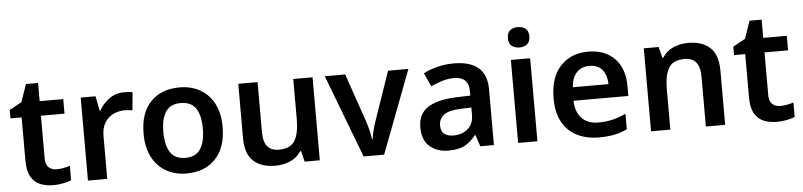

<svg xmlns="http://www.w3.org/2000/svg" viewBox="-45 -995 5221 1249"><g transform="rotate(-5 2565.5 -370.5)"><path d="M291 -91Q314 -91 336.5 -95.5Q359 -100 378 -106V-12Q358 -3 326 3.5Q294 10 259 10Q213 10 175 -5.5Q137 -21 115 -59Q93 -97 93 -165V-447H20V-502L100 -546L140 -661H219V-542H373V-447H219V-166Q219 -128 239 -109.5Q259 -91 291 -91Z M771 -552Q784 -552 799.5 -551Q815 -550 826 -547L815 -430Q805 -432 791 -433.5Q777 -435 766 -435Q726 -435 691 -418.5Q656 -402 634.5 -367.5Q613 -333 613 -281V0H487V-542H584L602 -448H608Q632 -491 674 -521.5Q716 -552 771 -552Z M1390 -272Q1390 -137 1320 -63.5Q1250 10 1130 10Q1056 10 998 -23Q940 -56 907 -119Q874 -182 874 -272Q874 -407 943.5 -479.5Q1013 -552 1133 -552Q1208 -552 1266 -519.5Q1324 -487 1357 -424.5Q1390 -362 1390 -272ZM1003 -272Q1003 -186 1033.5 -139Q1064 -92 1132 -92Q1200 -92 1230.5 -139Q1261 -186 1261 -272Q1261 -358 1230.5 -404Q1200 -450 1131 -450Q1064 -450 1033.5 -404Q1003 -358 1003 -272Z M2001 -542V0H1902L1885 -70H1879Q1852 -28 1806.5 -9Q1761 10 1710 10Q1619 10 1567.5 -37Q1516 -84 1516 -188V-542H1642V-213Q1642 -92 1742 -92Q1818 -92 1846.5 -139.5Q1875 -187 1875 -277V-542Z M2287 0 2081 -542H2214L2322 -229Q2332 -200 2340.5 -165Q2349 -130 2351 -106H2355Q2358 -131 2367 -165.5Q2376 -200 2386 -229L2494 -542H2627L2421 0Z M2924 -552Q3029 -552 3083.5 -506Q3138 -460 3138 -364V0H3049L3024 -75H3020Q2985 -31 2946 -10.5Q2907 10 2840 10Q2767 10 2719 -31Q2671 -72 2671 -158Q2671 -242 2732.5 -284Q2794 -326 2919 -331L3013 -334V-361Q3013 -412 2988 -434.5Q2963 -457 2918 -457Q2877 -457 2839.5 -445Q2802 -433 2765 -417L2725 -505Q2765 -526 2816.5 -539Q2868 -552 2924 -552ZM2947 -254Q2864 -251 2832 -225.5Q2800 -200 2800 -157Q2800 -118 2822.5 -101.5Q2845 -85 2882 -85Q2937 -85 2975 -116.5Q3013 -148 3013 -210V-256Z M3359 -751Q3388 -751 3408.5 -736.5Q3429 -722 3429 -685Q3429 -648 3408.5 -633Q3388 -618 3359 -618Q3330 -618 3309.5 -633Q3289 -648 3289 -685Q3289 -722 3309.5 -736.5Q3330 -751 3359 -751ZM3422 -542V0H3296V-542Z M3801 -552Q3910 -552 3973.5 -487Q4037 -422 4037 -306V-242H3679Q3681 -168 3720 -127.5Q3759 -87 3828 -87Q3880 -87 3922 -97.5Q3964 -108 4008 -128V-27Q3968 -8 3925 1Q3882 10 3822 10Q3743 10 3681.5 -20.5Q3620 -51 3585.5 -113Q3551 -175 3551 -267Q3551 -406 3620 -479Q3689 -552 3801 -552ZM3801 -459Q3750 -459 3718.5 -426.5Q3687 -394 3682 -330H3915Q3914 -386 3886.5 -422.5Q3859 -459 3801 -459Z M4454 -552Q4545 -552 4596.5 -505Q4648 -458 4648 -353V0H4522V-328Q4522 -450 4422 -450Q4346 -450 4318 -402Q4290 -354 4290 -265V0H4164V-542H4261L4279 -471H4286Q4312 -513 4357.5 -532.5Q4403 -552 4454 -552Z M5016 -91Q5039 -91 5061.5 -95.5Q5084 -100 5103 -106V-12Q5083 -3 5051 3.5Q5019 10 4984 10Q4938 10 4900 -5.5Q4862 -21 4840 -59Q4818 -97 4818 -165V-447H4745V-502L4825 -546L4865 -661H4944V-542H5098V-447H4944V-166Q4944 -128 4964 -109.5Q4984 -91 5016 -91Z"/></g></svg>

Font: Noto Sans Kannada SemiBold
Style: Regular
Weight: 600
Designer: Jelle Bosma - Monotype Design Team
Foundry: Monotype Imaging Inc.
Version: Version 2.005; ttfautohint (v1.8.4.7-5d5b)